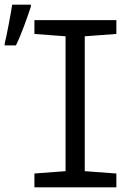

<svg xmlns="http://www.w3.org/2000/svg" viewBox="-32 -800 552 820"><path d="M-12 -614V-606H36C60 -655 84 -724 100 -772V-780H20C16 -751 -4 -644 -12 -614ZM115 0H465V-59L330 -69V-645L465 -655V-714H115V-655L248 -645V-69L115 -59Z"/></svg>

Font: Noto Sans Mono ExtraCondensed
Style: Regular
Weight: 400
Width: 2
Designer: Monotype Design Team
Foundry: Monotype Imaging Inc.
Version: Version 2.014